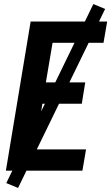

<svg xmlns="http://www.w3.org/2000/svg" viewBox="-20 -841 548 946"><path d="M9 0 131 -735H508L490 -630H239L206 -435H400L383 -330H189L152 -105H404L386 0ZM69 85 11 61 440 -821 498 -797Z"/></svg>

Font: Iosevka Curly XBdObl
Style: Regular
Weight: 800
Italic angle: -9°
Monospace: yes
Designer: Belleve Invis
Foundry: Belleve Invis
Version: Version 11.1.0; ttfautohint (v1.8.3)